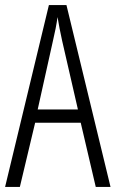

<svg xmlns="http://www.w3.org/2000/svg" viewBox="-20 -734 454 754"><path d="M356 0 297 -252H118L58 0H0L172 -714H241L414 0ZM224 -574Q218 -600 214 -622Q210 -644 206 -667Q200 -624 188 -574L128 -304H286Z"/></svg>

Font: Noto Sans Hebrew ExtraCondensed Light
Style: Regular
Weight: 300
Width: 2
Designer: Monotype Design Team
Foundry: Monotype Imaging Inc.
Version: Version 2.004; ttfautohint (v1.8.4.7-5d5b)